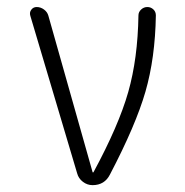

<svg xmlns="http://www.w3.org/2000/svg" viewBox="-20 -540 540 560"><path d="M205.1 -34.2 68.4 -494.1Q65.4 -503.9 71.3 -511.7Q77.1 -519.5 86.9 -519.5Q98.6 -519.5 108.4 -512.2Q118.2 -504.9 121.1 -494.1L250 -38.1Q250 -37.1 251 -37.1Q252.9 -37.1 252.9 -38.1Q326.2 -173.8 354 -271.5Q381.8 -369.1 383.8 -495.1Q383.8 -504.9 391.6 -512.2Q399.4 -519.5 409.7 -519.5Q419.9 -519.5 427.2 -512.7Q434.6 -505.9 434.6 -495.1Q432.6 -371.1 404.3 -272.9Q376 -174.8 300.8 -31.2Q285.2 0 250 0Q234.4 0 221.7 -9.8Q209 -19.5 205.1 -34.2Z"/></svg>

Font: Rounded-X Mgen+ 1mn light
Style: Regular
Weight: 200
Designer: [Source Han Sans]
Ryoko NISHIZUKA  (kana & ideographs); Paul D. Hunt (Latin, Greek & Cyrillic); Wenlong ZHANG  (bopomofo
Version: Version 1.059.20150602